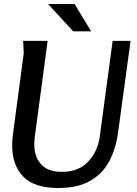

<svg xmlns="http://www.w3.org/2000/svg" viewBox="-20 -933 688 963"><path d="M219 -728 154 -243Q153 -233 152.5 -224.5Q152 -216 152 -208Q152 -147 186 -109Q220 -71 290 -71Q374 -71 422.5 -122.5Q471 -174 481 -252L545 -728H635L572 -267Q561 -186 527.5 -123.5Q494 -61 431.5 -25.5Q369 10 271 10Q152 10 96.5 -47.5Q41 -105 41 -203Q41 -217 42 -231Q43 -245 45 -260L99 -666L96 -728ZM354 -913 437 -776H347L221 -913Z"/></svg>

Font: Rosario SemiBold
Style: Italic
Weight: 600
Italic angle: -8.05°
Designer: Hector Gatti
Foundry: Omnibus Type
Version: Version 1.101; ttfautohint (v1.8.1.43-b0c9)